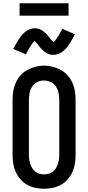

<svg xmlns="http://www.w3.org/2000/svg" viewBox="-20 -1148 540 1176"><path d="M250 8Q223 8 196.5 2.5Q170 -3 146.5 -16Q123 -29 105 -50Q87 -71 76 -95.5Q65 -120 61 -146.5Q57 -173 57 -200V-535Q57 -562 61 -588.5Q65 -615 76 -640Q87 -665 105 -685.5Q123 -706 146.5 -719Q170 -732 196.5 -739Q223 -746 250 -746Q277 -746 303.5 -739Q330 -732 353.5 -719Q377 -706 395 -685.5Q413 -665 424 -640Q435 -615 439 -588.5Q443 -562 443 -535V-200Q443 -173 439 -146.5Q435 -120 424 -95.5Q413 -71 395 -50Q377 -29 353.5 -16Q330 -3 303.5 2.5Q277 8 250 8ZM250 -80Q264 -80 278 -84Q292 -88 303.5 -96.5Q315 -105 322.5 -117.5Q330 -130 334.5 -143.5Q339 -157 341 -171.5Q343 -186 343 -200V-535Q343 -557 338.5 -578.5Q334 -600 322.5 -618Q311 -636 290.5 -645.5Q270 -655 249 -655Q227 -655 207.5 -645Q188 -635 176.5 -617Q165 -599 161 -577.5Q157 -556 157 -535V-200Q157 -186 159 -171.5Q161 -157 165.5 -143.5Q170 -130 177.5 -117.5Q185 -105 196.5 -96.5Q208 -88 222 -84Q236 -80 250 -80ZM308 -812Q300 -812 292.5 -813Q285 -814 278.5 -816.5Q272 -819 265 -823Q258 -827 252.5 -831.5Q247 -836 241 -841.5Q235 -847 230 -852.5Q225 -858 221 -863.5Q217 -869 211 -876Q205 -883 201 -888Q197 -893 192 -897Q190 -895 186 -891Q182 -887 180 -884.5Q178 -882 176 -879Q174 -876 172 -872.5Q170 -869 167.5 -865.5Q165 -862 162 -857.5Q159 -853 156.5 -848Q154 -843 151 -838Q148 -833 145 -827Q142 -821 139 -815L61 -848Q70 -866 79 -881Q88 -896 96 -908.5Q104 -921 113 -932Q122 -943 134.5 -953Q147 -963 162 -969Q177 -975 192 -975Q198 -975 203.5 -974Q209 -973 214 -972Q219 -971 224 -969Q229 -967 234 -964Q239 -961 242.5 -958.5Q246 -956 250.5 -952.5Q255 -949 259 -945Q263 -941 267 -937Q271 -933 274 -929Q277 -925 280 -921Q283 -917 287 -912Q291 -907 295 -903Q299 -899 301.5 -896Q304 -893 308 -889Q310 -891 314 -895.5Q318 -900 320 -902.5Q322 -905 324 -907.5Q326 -910 328 -913.5Q330 -917 332.5 -921Q335 -925 338 -929Q341 -933 343.5 -938Q346 -943 349 -948.5Q352 -954 355 -959.5Q358 -965 361 -972L439 -938Q430 -920 421 -905Q412 -890 404 -877.5Q396 -865 387 -854.5Q378 -844 365.5 -834Q353 -824 338 -818Q323 -812 308 -812ZM100 -1052V-1128H400V-1052Z"/></svg>

Font: Iosevka Slab Semibold
Style: Regular
Weight: 600
Monospace: yes
Designer: Belleve Invis
Foundry: Belleve Invis
Version: Version 11.1.1; ttfautohint (v1.8.3)